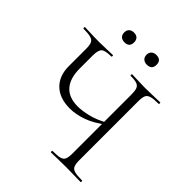

<svg xmlns="http://www.w3.org/2000/svg" viewBox="-222 -930 1065 1065"><g transform="rotate(45 310.0 -398.0)"><path d="M444 -542Q444 -571 438.5 -586Q433 -601 417 -607Q401 -613 367 -613Q365 -613 365 -619Q365 -625 367 -625Q388 -625 414 -623.5Q440 -622 471 -622Q504 -622 534 -623.5Q564 -625 587 -625Q590 -625 590 -619Q590 -613 587 -613Q549 -613 529.5 -607.5Q510 -602 503.5 -587.5Q497 -573 497 -544V-81Q497 -52 503.5 -37Q510 -22 529.5 -17Q549 -12 587 -12Q590 -12 590 -6Q590 0 587 0Q564 0 534 -1Q504 -2 471 -2Q437 -2 408 -1Q379 0 356 0Q353 0 353 -6Q353 -12 356 -12Q395 -12 413.5 -17Q432 -22 438 -37Q444 -52 444 -81ZM467 -329Q410 -284 357 -265Q304 -246 257 -246Q176 -246 131.5 -289.5Q87 -333 87 -408V-544Q87 -573 80.5 -587.5Q74 -602 55 -607.5Q36 -613 -2 -613Q-5 -613 -5 -619Q-5 -625 -2 -625Q14 -625 32 -624Q50 -623 70.5 -622.5Q91 -622 112 -622Q143 -622 169.5 -623.5Q196 -625 216 -625Q219 -625 219 -619Q219 -613 216 -613Q167 -613 153 -599Q139 -585 139 -542V-443Q139 -365 174.5 -325Q210 -285 281 -285Q313 -285 359.5 -296Q406 -307 458 -336ZM212 -720Q193 -720 182.5 -730Q172 -740 172 -758Q172 -776 182.5 -786Q193 -796 212 -796Q230 -796 240 -786Q250 -776 250 -758Q250 -720 212 -720ZM387 -720Q369 -720 358 -730Q347 -740 347 -758Q347 -776 358 -786Q369 -796 387 -796Q426 -796 426 -758Q426 -720 387 -720Z"/></g></svg>

Font: Cormorant Light
Style: Regular
Weight: 300
Designer: Christian Thalmann (Catharsis Fonts)
Foundry: Catharsis Fonts
Version: Version 4.000